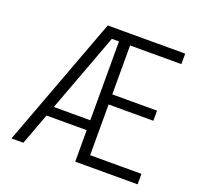

<svg xmlns="http://www.w3.org/2000/svg" viewBox="-117 -786 936 911"><g transform="rotate(20 350.5 -330.0)"><path d="M31 0 277 -660H392L353 -607H317L91 0ZM128 -159V-209H380V-159ZM363 0V-53H668V0ZM353 0V-660H409V0ZM363 -309V-360H635V-309ZM363 -607V-660H668V-607Z"/></g></svg>

Font: Bricolage Grotesque SemiCondensed ExtraLight
Style: Regular
Weight: 250
Width: 4
Designer: Mathieu Triay
Foundry: Atelier Triay
Version: Version 1.000;gftools[0.9.30]